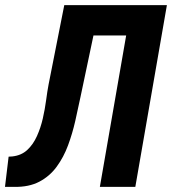

<svg xmlns="http://www.w3.org/2000/svg" viewBox="-41 -731 673 751"><path d="M511.2 -710.9 490.2 -592.3H206.5L227.5 -710.9ZM611.8 -710.9 488.3 0H349.6L473.1 -710.9ZM210.4 -710.9H349.6L273.9 -352.1Q264.6 -307.1 253.4 -257.8Q242.2 -208.5 225.1 -162.4Q208 -116.2 180.7 -78.9Q153.3 -41.5 112.8 -20.3Q72.3 1 14.2 0H-21.5L-7.3 -118.2L7.3 -119.1Q42.5 -123 65.7 -144.5Q88.9 -166 103.5 -198.7Q118.2 -231.4 126.5 -267.8Q134.8 -304.2 139.4 -339.1Q144 -374 148.9 -399.9Z"/></svg>

Font: Roboto Condensed
Style: Bold Italic
Weight: 700
Italic angle: -12°
Designer: Christian Robertson
Foundry: Google
Version: Version 3.0